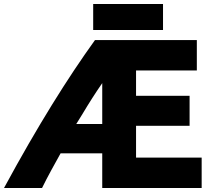

<svg xmlns="http://www.w3.org/2000/svg" viewBox="-47 -913 1036 954"><path d="M955 21H461V-151H254C228 -104 188 -33 162 21H-27C141 -289 289 -525 425 -714H931V-563H629V-437H895V-288H629V-130H955ZM461 -297V-500C427 -451 394 -399 363 -347L332 -297ZM763 -764H416V-893H763Z"/></svg>

Font: Repo ExtraBold
Style: Bold
Weight: 700
Designer: Stefan Peev
Foundry: Context Ltd
Version: Version 1.502